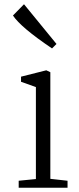

<svg xmlns="http://www.w3.org/2000/svg" viewBox="-20 -884 373 904"><path d="M41 -811 93 -864 246 -677 225 -656Q78 -755 41 -811ZM149 -41V-474L79 -499V-523L198 -553L217 -544V-42L298 -33V0H68V-33Z"/></svg>

Font: Martel UltraLight
Style: Regular
Weight: 250
Designer: Dan Reynolds
Foundry: Dan Reynolds
Version: Version 1.001; ttfautohint (v1.1) -l 5 -r 5 -G 72 -x 0 -D la